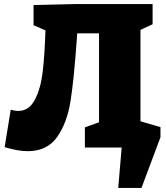

<svg xmlns="http://www.w3.org/2000/svg" viewBox="-20 -730 820 950"><path d="M675 -130 774 -101V-51L680 200H565L582 0H400V-100L470 -125V-565H362L360 -535Q346 -338 329 -230Q312 -122 262.5 -52Q213 18 117 18Q69 18 3 -2L33 -187Q54 -181 70 -181Q124 -181 153 -237.5Q182 -294 191.5 -376.5Q201 -459 205 -580L146 -605V-705L356 -710H735V-610L675 -582Z"/></svg>

Font: Bitter Pro Black
Style: Regular
Weight: 900
Designer: Sol Matas, and Bitter project Authors
Foundry: Sol Matas
Version: Version 1.010